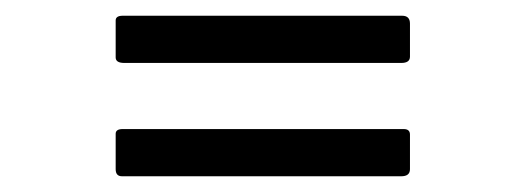

<svg xmlns="http://www.w3.org/2000/svg" viewBox="-20 -420 646 244"><path d="M127 -347V-394Q127 -400 136 -400H491Q501 -400 501 -390V-348Q501 -340 490 -340H138Q127 -340 127 -347ZM127 -205V-250Q127 -256 136 -256H493Q501 -256 501 -249V-205Q501 -196 490 -196H135Q127 -196 127 -205Z"/></svg>

Font: Vivano Light
Style: Regular
Weight: 300
Designer: Joe Prince, Josias Burgherr
Version: Version 2.064;September 19, 2022;FontCreator 14.0.0.2877 64-